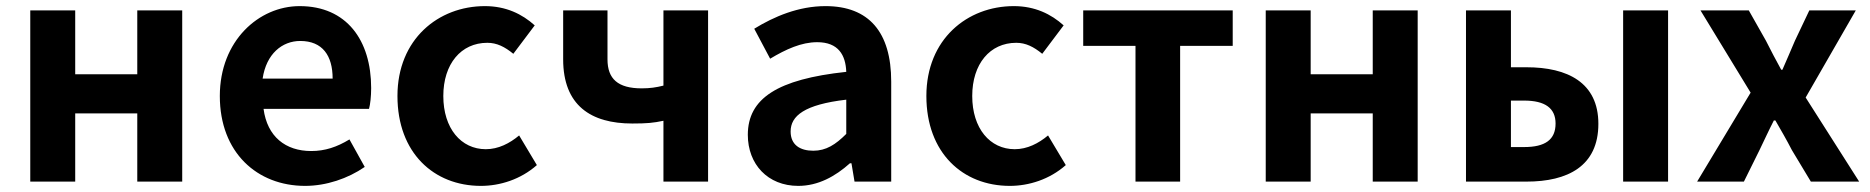

<svg xmlns="http://www.w3.org/2000/svg" viewBox="-20 -594 6117 628"><path d="M79 0H226V-223H429V0H576V-560H429V-351H226V-560H79Z M978 14C1047 14 1118 -10 1173 -48L1123 -138C1082 -113 1043 -100 998 -100C914 -100 854 -147 842 -238H1187C1191 -252 1194 -279 1194 -306C1194 -462 1114 -574 960 -574C827 -574 699 -461 699 -280C699 -95 821 14 978 14ZM839 -337C851 -418 903 -460 962 -460C1035 -460 1068 -412 1068 -337Z M1553 14C1615 14 1683 -7 1736 -54L1678 -151C1647 -125 1610 -106 1569 -106C1488 -106 1430 -174 1430 -280C1430 -385 1488 -454 1574 -454C1605 -454 1631 -441 1659 -418L1729 -511C1688 -548 1635 -574 1566 -574C1414 -574 1280 -466 1280 -280C1280 -94 1399 14 1553 14Z M2150 0H2296V-560H2150V-314C2126 -308 2106 -305 2079 -305C2001 -305 1967 -336 1967 -400V-560H1822V-400C1822 -249 1913 -190 2048 -190C2096 -190 2117 -192 2150 -199Z M2591 14C2656 14 2712 -17 2760 -60H2765L2775 0H2895V-327C2895 -489 2822 -574 2680 -574C2592 -574 2512 -540 2447 -500L2499 -402C2551 -433 2601 -456 2653 -456C2722 -456 2746 -414 2748 -359C2523 -335 2426 -272 2426 -153C2426 -57 2491 14 2591 14ZM2640 -101C2597 -101 2566 -120 2566 -164C2566 -215 2611 -252 2748 -268V-156C2713 -121 2682 -101 2640 -101Z M3283 14C3345 14 3413 -7 3466 -54L3408 -151C3377 -125 3340 -106 3299 -106C3218 -106 3160 -174 3160 -280C3160 -385 3218 -454 3304 -454C3335 -454 3361 -441 3389 -418L3459 -511C3418 -548 3365 -574 3296 -574C3144 -574 3010 -466 3010 -280C3010 -94 3129 14 3283 14Z M3694 0H3840V-444H4012V-560H3523V-444H3694Z M4120 0H4267V-223H4470V0H4617V-560H4470V-351H4267V-560H4120Z M4775 0H4973C5107 0 5208 -50 5208 -189C5208 -324 5107 -374 4973 -374H4922V-560H4775ZM4922 -113V-265H4965C5034 -265 5068 -240 5068 -190C5068 -137 5034 -113 4965 -113ZM5289 0H5436V-560H5289Z M5531 0H5684L5735 -103C5751 -136 5766 -169 5782 -200H5787C5805 -169 5824 -136 5841 -103L5903 0H6061L5886 -275L6050 -560H5898L5851 -461C5838 -429 5823 -397 5810 -366H5806C5789 -397 5772 -429 5756 -461L5700 -560H5542L5706 -291Z"/></svg>

Font: Noto Sans Mono CJK TC
Style: Bold
Weight: 700
Designer: Ryoko NISHIZUKA 西塚涼子 (kana, bopomofo & ideographs); Paul D. Hunt (Latin, Greek & Cyrillic); Sandoll Communications 산돌커뮤니
Foundry: Adobe
Version: Version 2.004;hotconv 1.0.118;makeotfexe 2.5.65603